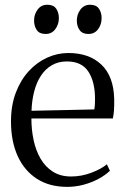

<svg xmlns="http://www.w3.org/2000/svg" viewBox="-20 -754 511 786"><path d="M255.5 11Q182 11 130.8 -22.2Q79.5 -55.5 52.2 -115.5Q25 -175.5 25 -257Q25 -323 44.8 -374.8Q64.5 -426.5 97.8 -462.8Q131 -499 173 -518Q215 -537 260 -537Q345.5 -537 395.5 -489Q445.5 -441 447.5 -348.5Q448 -319.5 446.5 -301.2Q445 -283 442 -269H108.5Q108.5 -223.5 117.5 -180.8Q126.5 -138 146 -104.5Q165.5 -71 196.5 -51.2Q227.5 -31.5 271 -31.5Q314 -31.5 354.5 -47Q395 -62.5 417.5 -81.5L430 -55Q411.5 -37 383.8 -22Q356 -7 322.8 2Q289.5 11 255.5 11ZM109 -300.5 366 -306Q368 -316 368.5 -327.5Q369 -339 369 -349Q369 -419 341.8 -460.8Q314.5 -502.5 254 -502.5Q219 -502.5 192.2 -487Q165.5 -471.5 147.5 -444Q129.5 -416.5 120 -379.8Q110.5 -343 109 -300.5ZM166 -615Q141.5 -615 130.5 -631Q119.5 -647 119.5 -670Q119.5 -695 134 -714.8Q148.5 -734.5 173.5 -734.5H174.5Q199 -734.5 210 -718.5Q221 -702.5 221 -679.5Q221 -654.5 206.5 -634.8Q192 -615 167 -615ZM341 -615Q317 -615 305.8 -631Q294.5 -647 294.5 -670Q294.5 -695 309.2 -714.8Q324 -734.5 348.5 -734.5H349.5Q374 -734.5 385 -718.5Q396 -702.5 396 -679.5Q396 -654.5 381.8 -634.8Q367.5 -615 342 -615Z"/></svg>

Font: Merriweather 96pt Light
Style: Regular
Weight: 300
Version: Version 2.100